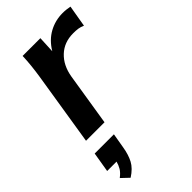

<svg xmlns="http://www.w3.org/2000/svg" viewBox="-249 -581 925 925"><g transform="rotate(-45 213.5 -118.5)"><path d="M27 0 87 -376Q92 -408 95.5 -441Q99 -474 100 -505H221L217 -420Q246 -468 289 -491.5Q332 -515 382 -515Q396 -515 408 -513.5Q420 -512 431 -510L412 -399Q396 -406 382.5 -408Q369 -410 349 -410Q288 -410 247.5 -372Q207 -334 196 -269L153 0ZM53 278 15 242Q36 226 45.5 210Q55 194 60 175H-4L13 73H144L131 149Q124 192 108 222.5Q92 253 53 278Z"/></g></svg>

Font: Mulish
Style: Bold Italic
Weight: 700
Italic angle: -9°
Designer: Vernon Adams
Foundry: Vernon Adams
Version: Version 3.603; ttfautohint (v1.8.3)